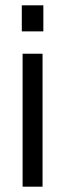

<svg xmlns="http://www.w3.org/2000/svg" viewBox="-20 -702 245 722"><path d="M65 -500H140V0H65ZM143 -682V-584H62V-682Z"/></svg>

Font: Questrial
Style: Regular
Weight: 400
Designer: Joe Prince
Foundry: Joe Prince
Version: Version 1.002